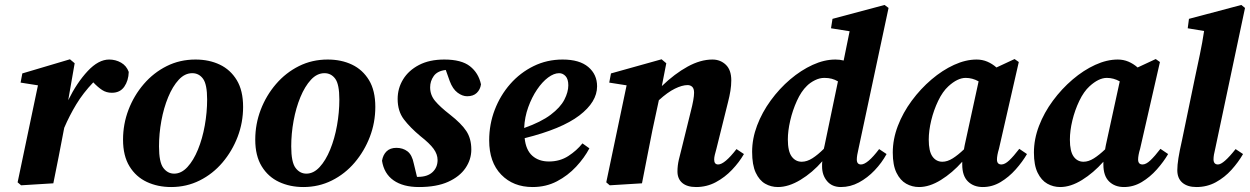

<svg xmlns="http://www.w3.org/2000/svg" viewBox="-20 -739 5039 774"><path d="M51 -4 133 -395 63 -406 70 -443 262 -500 281 -484 255 -335Q290 -406 333.5 -452.5Q377 -499 420 -499Q446 -499 468 -486.5Q490 -474 499 -449Q498 -414 481 -389.5Q464 -365 431 -365Q409 -365 392 -376Q375 -387 356 -407Q315 -364 287.5 -318.5Q260 -273 239 -224L237 -214Q227 -161 216.5 -107.5Q206 -54 195 0L65 8Z M670 15Q616 15 572 -5.5Q528 -26 502 -68.5Q476 -111 476 -176Q476 -239 498 -296.5Q520 -354 559.5 -400Q599 -446 652 -472.5Q705 -499 768 -499Q823 -499 866 -478.5Q909 -458 934.5 -416Q960 -374 960 -308Q960 -245 938 -187.5Q916 -130 877 -84Q838 -38 785 -11.5Q732 15 670 15ZM682 -39Q711 -39 735.5 -65.5Q760 -92 778 -136Q796 -180 805.5 -233Q815 -286 815 -338Q815 -399 798.5 -421.5Q782 -444 755 -444Q725 -444 700.5 -417.5Q676 -391 658 -347.5Q640 -304 630.5 -252Q621 -200 621 -149Q621 -85 638.5 -62Q656 -39 682 -39Z M1203 15Q1149 15 1105 -5.5Q1061 -26 1035 -68.5Q1009 -111 1009 -176Q1009 -239 1031 -296.5Q1053 -354 1092.5 -400Q1132 -446 1185 -472.5Q1238 -499 1301 -499Q1356 -499 1399 -478.5Q1442 -458 1467.5 -416Q1493 -374 1493 -308Q1493 -245 1471 -187.5Q1449 -130 1410 -84Q1371 -38 1318 -11.5Q1265 15 1203 15ZM1215 -39Q1244 -39 1268.5 -65.5Q1293 -92 1311 -136Q1329 -180 1338.5 -233Q1348 -286 1348 -338Q1348 -399 1331.5 -421.5Q1315 -444 1288 -444Q1258 -444 1233.5 -417.5Q1209 -391 1191 -347.5Q1173 -304 1163.5 -252Q1154 -200 1154 -149Q1154 -85 1171.5 -62Q1189 -39 1215 -39Z M1880 -136Q1880 -96 1856.5 -61.5Q1833 -27 1786.5 -6Q1740 15 1669 15Q1605 15 1566.5 -12Q1528 -39 1520 -91Q1524 -115 1538.5 -129Q1553 -143 1578 -143Q1604 -143 1622.5 -129Q1641 -115 1648 -80L1661 -26H1665Q1703 -26 1723.5 -45Q1744 -64 1744 -94Q1744 -117 1728 -139Q1712 -161 1675 -190Q1633 -225 1608 -258Q1583 -291 1583 -340Q1583 -383 1605 -419Q1627 -455 1669 -477Q1711 -499 1771 -499Q1840 -499 1874.5 -472Q1909 -445 1919 -399Q1916 -378 1902 -364.5Q1888 -351 1863 -351Q1844 -351 1824.5 -365.5Q1805 -380 1793 -412L1777 -457Q1743 -453 1728.5 -432.5Q1714 -412 1714 -387Q1714 -356 1734 -332Q1754 -308 1794 -277Q1840 -241 1860 -210.5Q1880 -180 1880 -136Z M2234 -444Q2213 -444 2189.5 -426.5Q2166 -409 2145 -378Q2124 -347 2109.5 -307Q2095 -267 2093 -223Q2161 -247 2200 -276.5Q2239 -306 2255 -337Q2271 -368 2271 -395Q2271 -420 2260 -432Q2249 -444 2234 -444ZM2127 15Q2049 15 2000.5 -35Q1952 -85 1952 -173Q1952 -238 1974.5 -296.5Q1997 -355 2037 -400.5Q2077 -446 2131 -472.5Q2185 -499 2248 -499Q2316 -499 2351.5 -469Q2387 -439 2387 -391Q2387 -328 2315.5 -273.5Q2244 -219 2095 -182Q2100 -134 2126 -111Q2152 -88 2193 -88Q2237 -88 2271 -110Q2305 -132 2328 -161L2356 -141Q2336 -103 2302.5 -67Q2269 -31 2225 -8Q2181 15 2127 15Z M2568 0 2438 8 2424 -4 2506 -395 2436 -406 2443 -443 2647 -500 2666 -484 2648 -392Q2700 -442 2752 -470.5Q2804 -499 2852 -499Q2884 -499 2906 -478Q2928 -457 2928 -415Q2928 -395 2924.5 -373Q2921 -351 2915 -328L2868 -139Q2864 -125 2861.5 -114.5Q2859 -104 2859 -96Q2859 -76 2875 -76Q2901 -76 2949 -138L2979 -118Q2960 -85 2931 -54.5Q2902 -24 2865.5 -4.5Q2829 15 2786 15Q2750 15 2730.5 -1.5Q2711 -18 2711 -48Q2711 -71 2716.5 -95Q2722 -119 2728 -141L2765 -291Q2771 -314 2774.5 -333.5Q2778 -353 2778 -365Q2778 -382 2770.5 -389Q2763 -396 2752 -396Q2730 -396 2700.5 -381.5Q2671 -367 2636 -335L2610 -214Q2599 -161 2589 -107.5Q2579 -54 2568 0Z M3156 -177Q3156 -129 3171.5 -108Q3187 -87 3212 -87Q3233 -87 3255 -101Q3277 -115 3301 -139Q3302 -142 3302.5 -145.5Q3303 -149 3304 -152L3358 -411Q3346 -418 3333 -421.5Q3320 -425 3303 -425Q3284 -425 3265 -415.5Q3246 -406 3233 -393Q3210 -371 3192.5 -332.5Q3175 -294 3165.5 -252.5Q3156 -211 3156 -177ZM3441 -140Q3434 -111 3434 -96Q3434 -76 3451 -76Q3477 -76 3524 -138L3554 -118Q3535 -83 3506 -52.5Q3477 -22 3442.5 -3.5Q3408 15 3370 15Q3334 15 3314 -9Q3294 -33 3294 -68Q3294 -73 3294 -78.5Q3294 -84 3295 -89Q3255 -43 3207 -14Q3159 15 3116 15Q3088 15 3064.5 1.5Q3041 -12 3026.5 -43Q3012 -74 3012 -127Q3012 -180 3032 -233Q3052 -286 3087 -334Q3122 -382 3165.5 -419Q3209 -456 3256 -477.5Q3303 -499 3348 -499Q3366 -499 3381 -495L3405 -613L3330 -625L3336 -663L3546 -719L3562 -707Z M3724 -176Q3724 -129 3739 -108Q3754 -87 3779 -87Q3799 -87 3820.5 -100.5Q3842 -114 3866 -137Q3867 -142 3867.5 -146Q3868 -150 3869 -154L3925 -411Q3900 -425 3873 -425Q3840 -425 3803 -391Q3780 -370 3762 -332.5Q3744 -295 3734 -253.5Q3724 -212 3724 -176ZM3942 15Q3905 15 3882 -7.5Q3859 -30 3859 -76Q3859 -79 3859 -82Q3859 -85 3859 -87Q3819 -42 3773 -13.5Q3727 15 3685 15Q3657 15 3633 1.5Q3609 -12 3594 -42.5Q3579 -73 3579 -124Q3579 -178 3599.5 -231.5Q3620 -285 3655.5 -333Q3691 -381 3735 -418.5Q3779 -456 3826 -477.5Q3873 -499 3917 -499Q3940 -499 3960 -490.5Q3980 -482 3997 -467L4070 -501L4087 -489L4007 -139Q4003 -126 4001 -115Q3999 -104 3999 -96Q3999 -76 4017 -76Q4031 -76 4048.5 -92.5Q4066 -109 4089 -139L4120 -118Q4102 -87 4074.5 -56Q4047 -25 4013.5 -5Q3980 15 3942 15Z M4293 -176Q4293 -129 4308 -108Q4323 -87 4348 -87Q4368 -87 4389.5 -100.5Q4411 -114 4435 -137Q4436 -142 4436.5 -146Q4437 -150 4438 -154L4494 -411Q4469 -425 4442 -425Q4409 -425 4372 -391Q4349 -370 4331 -332.5Q4313 -295 4303 -253.5Q4293 -212 4293 -176ZM4511 15Q4474 15 4451 -7.5Q4428 -30 4428 -76Q4428 -79 4428 -82Q4428 -85 4428 -87Q4388 -42 4342 -13.5Q4296 15 4254 15Q4226 15 4202 1.5Q4178 -12 4163 -42.5Q4148 -73 4148 -124Q4148 -178 4168.5 -231.5Q4189 -285 4224.5 -333Q4260 -381 4304 -418.5Q4348 -456 4395 -477.5Q4442 -499 4486 -499Q4509 -499 4529 -490.5Q4549 -482 4566 -467L4639 -501L4656 -489L4576 -139Q4572 -126 4570 -115Q4568 -104 4568 -96Q4568 -76 4586 -76Q4600 -76 4617.5 -92.5Q4635 -109 4658 -139L4689 -118Q4671 -87 4643.5 -56Q4616 -25 4582.5 -5Q4549 15 4511 15Z M4803 15Q4767 15 4746.5 -2.5Q4726 -20 4726 -53Q4726 -73 4730.5 -101.5Q4735 -130 4745 -174L4797 -425Q4807 -472 4817 -519.5Q4827 -567 4834 -614L4768 -625L4773 -663L4984 -719L4999 -707L4879 -140Q4872 -113 4872 -97Q4872 -76 4890 -76Q4912 -76 4961 -138L4991 -118Q4972 -85 4944.5 -54.5Q4917 -24 4881.5 -4.5Q4846 15 4803 15Z"/></svg>

Font: Source Serif Pro
Style: Bold Italic
Weight: 700
Italic angle: -12°
Designer: Frank Grießhammer
Foundry: Adobe Systems Incorporated
Version: Version 3.001;hotconv 1.0.111;makeotfexe 2.5.65597